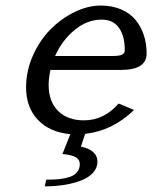

<svg xmlns="http://www.w3.org/2000/svg" viewBox="-20 -470 544 686"><path d="M145 171.9Q165.5 171.9 180.9 170.9Q196.3 169.9 213.1 166.5Q230 163.1 240.5 157.2Q251 151.4 258.1 141.1Q265.1 130.9 265.1 116.2Q265.1 100.6 251 92Q236.8 83.5 203.1 80.1L231.4 9.3Q158.2 2.9 115.7 -41.5Q73.2 -85.9 73.2 -158.2Q73.2 -216.3 97.4 -271Q121.6 -325.7 159.9 -364.5Q198.2 -403.3 246.1 -426.8Q293.9 -450.2 339.8 -450.2Q380.9 -450.2 413.1 -436.3Q445.3 -422.4 464.8 -398.2Q484.4 -374 494.1 -343.8Q503.9 -313.5 503.9 -278.8Q503.9 -220.2 412.1 -220.2H160.2Q153.8 -190.9 153.8 -166Q153.8 -107.4 187.5 -73.7Q221.2 -40 279.8 -40Q351.6 -40 403.8 -100.1L459 -77.1Q382.8 -2.9 284.2 8.3L269 54.2Q295.9 58.6 312 72.5Q328.1 86.4 328.1 107.9Q328.1 130.4 312 147.7Q295.9 165 268.8 175.3Q241.7 185.5 209 190.7Q176.3 195.8 140.1 195.8ZM176.8 -270H383.8Q405.8 -270 415.8 -274.7Q425.8 -279.3 425.8 -291Q425.8 -341.3 405 -370.6Q384.3 -399.9 342.8 -399.9Q292 -399.9 247.3 -363.5Q202.6 -327.1 176.8 -270Z"/></svg>

Font: Pfennig
Style: Italic
Weight: 500
Italic angle: -13°
Version: Version 20120410 ; ttfautohint (v0.8)